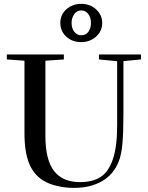

<svg xmlns="http://www.w3.org/2000/svg" viewBox="-20 -939 748 973"><path d="M392.1 -725.6Q345.7 -725.6 315.7 -753.4Q285.6 -781.2 285.6 -822.8Q285.6 -864.7 316.4 -892.1Q347.2 -919.4 392.1 -919.4Q437 -919.4 467.5 -891.1Q498 -862.8 498 -822.8Q498 -781.2 466.8 -753.4Q435.5 -725.6 392.1 -725.6ZM392.1 -760.3Q414.6 -760.3 427.7 -777.8Q440.9 -795.4 440.9 -822.8Q440.9 -850.6 427 -868.4Q413.1 -886.2 392.1 -886.2Q370.1 -886.2 356.4 -867.4Q342.8 -848.6 342.8 -822.8Q342.8 -795.4 356.7 -777.8Q370.6 -760.3 392.1 -760.3ZM355 13.2Q311 13.2 269.5 3.4Q228 -6.3 200.2 -23.4Q150.9 -53.2 127.4 -111.3Q104 -169.4 104 -264.6V-631.3L14.6 -637.7V-663.1H303.7V-637.7L210 -631.3V-251.5Q210 -129.9 253.4 -73Q296.9 -16.1 386.2 -16.1Q450.7 -16.1 491 -43Q531.2 -69.8 552.5 -133.5Q573.7 -197.3 573.7 -303.2V-628.9L481.4 -637.7V-663.1H694.3V-637.7L605.5 -629.4V-358.9Q605.5 -266.6 600.3 -210.4Q595.2 -154.3 582 -121.6Q555.2 -53.7 496.1 -20.3Q437 13.2 355 13.2Z"/></svg>

Font: Elstob 18pt Medium
Style: Regular
Weight: 500
Designer: Peter S. Baker
Version: Version 1.015